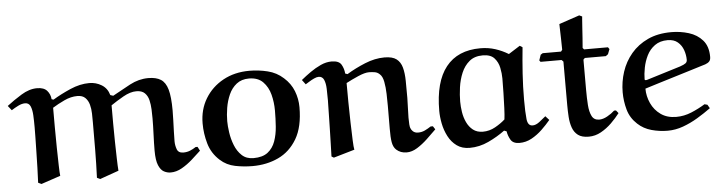

<svg xmlns="http://www.w3.org/2000/svg" viewBox="-50 -805 3769 1002"><g transform="rotate(-5 1835.0 -304.0)"><path d="M228 -383Q228 -338 228 -283Q228 -228 229 -174.5Q230 -121 231 -80.5Q232 -40 234 -26L133 8L116 0Q118 -35 119 -78Q120 -121 121 -163.5Q122 -206 122.5 -240Q123 -274 123 -290Q123 -324 121.5 -353Q120 -382 112 -400.5Q104 -419 84 -419Q67 -419 48 -409.5Q29 -400 12 -389L-7 -413Q28 -440 70 -466Q112 -492 153 -492Q189 -492 205.5 -473Q222 -454 224 -428L234 -425Q275 -450 326.5 -472.5Q378 -495 427 -495Q462 -495 491.5 -477Q521 -459 531 -423L546 -418Q592 -444 639 -469Q686 -494 736 -494Q777 -494 801.5 -478.5Q826 -463 837 -424.5Q848 -386 848 -315Q848 -294 847 -264Q846 -234 845 -204.5Q844 -175 844 -154Q844 -132 851.5 -111.5Q859 -91 885 -91Q904 -91 920 -97.5Q936 -104 951 -114H961L972 -93Q951 -73 924.5 -49.5Q898 -26 869 -9.5Q840 7 810 7Q792 7 775 -2Q758 -11 747 -37Q736 -63 736 -114Q736 -152 738 -198.5Q740 -245 740 -283Q740 -304 739 -329.5Q738 -355 732.5 -378Q727 -401 712 -416Q697 -431 668 -431Q636 -431 599 -410Q562 -389 533 -369Q533 -324 533 -275Q533 -226 534 -178Q535 -130 536 -90.5Q537 -51 539 -26L440 9L424 1Q427 -73 427.5 -145Q428 -217 428 -289Q428 -310 427.5 -335Q427 -360 421 -382Q415 -404 400.5 -418.5Q386 -433 359 -433Q325 -433 290 -416.5Q255 -400 228 -383Z M1070 -37Q1028 -75 1013 -127.5Q998 -180 998 -233Q998 -306 1032.5 -363Q1067 -420 1127 -453Q1187 -486 1265 -486Q1313 -486 1360 -474.5Q1407 -463 1442 -431Q1477 -400 1493 -359Q1509 -318 1509 -274Q1509 -171 1472 -108.5Q1435 -46 1374 -17.5Q1313 11 1239 11Q1193 11 1148 2Q1103 -7 1070 -37ZM1259 -446Q1220 -446 1194 -425.5Q1168 -405 1153.5 -372.5Q1139 -340 1133 -303.5Q1127 -267 1127 -234Q1127 -209 1132 -174.5Q1137 -140 1150 -107Q1163 -74 1186.5 -52Q1210 -30 1247 -30Q1295 -30 1322 -51Q1349 -72 1361.5 -107Q1374 -142 1377 -184Q1380 -226 1380 -268Q1380 -311 1369.5 -351.5Q1359 -392 1332.5 -419Q1306 -446 1259 -446Z M1765 -378Q1765 -334 1765.5 -279Q1766 -224 1767.5 -171Q1769 -118 1770.5 -79Q1772 -40 1775 -28L1665 4L1653 -3Q1654 -32 1655 -70.5Q1656 -109 1657 -148Q1658 -187 1658.5 -220.5Q1659 -254 1659.5 -275Q1660 -296 1660 -296Q1660 -328 1659 -357Q1658 -386 1650 -404.5Q1642 -423 1622 -423Q1612 -423 1598 -416.5Q1584 -410 1571.5 -402Q1559 -394 1552 -390L1534 -414Q1557 -433 1584 -452Q1611 -471 1639.5 -484Q1668 -497 1696 -497Q1735 -497 1747.5 -475.5Q1760 -454 1762 -428L1774 -424Q1818 -451 1870.5 -472.5Q1923 -494 1973 -494Q2015 -494 2036 -478Q2057 -462 2065 -432.5Q2073 -403 2073.5 -362.5Q2074 -322 2074 -273Q2074 -250 2072.5 -222Q2071 -194 2071 -170Q2071 -127 2075.5 -115.5Q2080 -104 2087 -98Q2097 -88 2115 -88Q2134 -88 2150.5 -96Q2167 -104 2182 -114H2194L2205 -97Q2183 -75 2156.5 -50Q2130 -25 2102 -7.5Q2074 10 2046 10Q2014 10 1992 -10Q1977 -24 1972.5 -50Q1968 -76 1968.5 -121.5Q1969 -167 1969 -240Q1969 -269 1968 -303.5Q1967 -338 1961.5 -367Q1956 -396 1942 -408Q1931 -419 1916 -421.5Q1901 -424 1886 -424Q1864 -424 1828.5 -408.5Q1793 -393 1765 -378Z M2622 -455 2682 -493 2696 -484Q2689 -416 2684.5 -347.5Q2680 -279 2680 -211Q2680 -144 2684 -108.5Q2688 -73 2713 -73Q2730 -73 2749 -87.5Q2768 -102 2783 -115L2802 -94Q2782 -70 2756.5 -45.5Q2731 -21 2701 -4.5Q2671 12 2637 12Q2603 12 2590.5 -10Q2578 -32 2575 -54L2562 -59Q2523 -30 2475 -7.5Q2427 15 2376 15Q2336 15 2308.5 -5Q2281 -25 2264.5 -57Q2248 -89 2241 -124.5Q2234 -160 2234 -191Q2234 -343 2295.5 -420.5Q2357 -498 2476 -498Q2517 -498 2553 -486.5Q2589 -475 2622 -455ZM2569 -117Q2572 -139 2573.5 -176.5Q2575 -214 2576 -255.5Q2577 -297 2577 -331Q2577 -357 2571 -387Q2565 -417 2545.5 -438.5Q2526 -460 2485 -460Q2442 -460 2415 -437.5Q2388 -415 2373 -379.5Q2358 -344 2352.5 -304Q2347 -264 2347 -230Q2347 -204 2351.5 -175Q2356 -146 2368 -120.5Q2380 -95 2400.5 -79Q2421 -63 2452 -63Q2486 -63 2516.5 -80Q2547 -97 2569 -117Z M2898 -588 3005 -624 3020 -617Q3020 -617 3018.5 -600Q3017 -583 3015.5 -557.5Q3014 -532 3012 -504Q3010 -476 3008 -453L3015 -445H3140L3147 -435L3137 -409L3125 -400H3015L3007 -392V-233Q3007 -191 3009.5 -154.5Q3012 -118 3023.5 -95.5Q3035 -73 3062 -73Q3082 -73 3104.5 -85.5Q3127 -98 3143 -113H3153L3165 -98Q3146 -73 3120.5 -48Q3095 -23 3064.5 -6Q3034 11 3000 11Q2964 11 2944 -4Q2924 -19 2915 -44.5Q2906 -70 2904 -101Q2902 -132 2902 -163V-391L2893 -400H2783L2777 -408L2787 -437L2798 -444H2894L2901 -453Q2901 -479 2900 -510.5Q2899 -542 2898.5 -565Q2898 -588 2898 -588Z M3616 -105 3631 -101 3642 -82Q3609 -58 3571.5 -35.5Q3534 -13 3494 1.5Q3454 16 3413 16Q3370 16 3328.5 4.5Q3287 -7 3257 -35Q3221 -68 3208.5 -113Q3196 -158 3196 -204Q3196 -259 3213 -311Q3230 -363 3265 -404.5Q3300 -446 3352.5 -470.5Q3405 -495 3476 -495Q3523 -495 3567 -481.5Q3611 -468 3639 -436Q3667 -404 3667 -349Q3667 -333 3659.5 -325Q3652 -317 3638 -312Q3638 -312 3615 -305Q3592 -298 3555 -286.5Q3518 -275 3475 -262Q3432 -249 3390 -236Q3348 -223 3316 -213Q3316 -173 3333 -136Q3350 -99 3383 -75.5Q3416 -52 3464 -52Q3505 -52 3543.5 -68Q3582 -84 3616 -105ZM3323 -257Q3325 -257 3326.5 -257.5Q3328 -258 3329 -258Q3398 -280 3441 -292.5Q3484 -305 3506 -312.5Q3528 -320 3536 -326.5Q3544 -333 3544 -344Q3544 -370 3535 -395.5Q3526 -421 3506 -438Q3486 -455 3453 -455Q3413 -455 3386 -435.5Q3359 -416 3344 -386Q3329 -356 3322.5 -322.5Q3316 -289 3316 -262Q3316 -257 3323 -257Z"/></g></svg>

Font: Aref Ruqaa Ink
Style: Bold
Weight: 700
Designer: Abdullah Aref
Version: Version 1.005